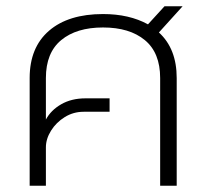

<svg xmlns="http://www.w3.org/2000/svg" viewBox="-20 -595 670 615"><path d="M75 -345Q75 -443 137 -496.5Q199 -550 310 -550Q394 -550 454 -517L507 -575H565L489 -491Q546 -439 546 -345V0H493V-345Q493 -426 444 -466.5Q395 -507 310 -507Q225 -507 176 -466.5Q127 -426 127 -345V-212Q143 -242 176 -261Q209 -280 254 -280H331V-237H248Q215 -237 187.5 -220Q160 -203 143.5 -176.5Q127 -150 127 -123V0H75Z"/></svg>

Font: Prompt ExtraLight
Style: Regular
Weight: 275
Designer: Katatrad Team
Foundry: CadsonDemak
Version: Version 1.000